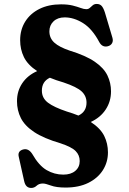

<svg xmlns="http://www.w3.org/2000/svg" viewBox="-20 -735 652 972"><path d="M197 194Q177.5 194 165.5 205.2Q153.5 216.5 138 216.5Q110 216.5 102.5 182.5L75 59Q68 30.5 96 22Q123.5 14 143 44Q177 103.5 216.2 126.2Q255.5 149 300.5 149Q339 149 361.2 130Q383.5 111 383.5 80.5Q383.5 50.5 363 29.8Q342.5 9 286.5 -9.5Q201.5 -34.5 153.5 -66.2Q105.5 -98 85.8 -137Q66 -176 66 -223Q66 -274 92.8 -313.8Q119.5 -353.5 168 -375Q120 -407 101 -446Q82 -485 82 -531.5Q82 -584.5 107.5 -625.5Q133 -666.5 179.5 -689.8Q226 -713 289 -713Q324 -713 347.8 -707Q371.5 -701 388 -694.8Q404.5 -688.5 417 -688.5Q427.5 -688.5 434.8 -695.2Q442 -702 449.8 -708.5Q457.5 -715 470 -715Q484.5 -715 493.8 -705.8Q503 -696.5 511 -672L549 -544.5Q554 -527.5 547 -515.8Q540 -504 524.5 -500.5Q497.5 -494.5 482.5 -522Q447 -589 400.5 -618Q354 -647 307.5 -647Q272 -647 251 -627Q230 -607 230 -576.5Q230 -542 255 -519.2Q280 -496.5 333.5 -478.5Q415 -453.5 460.2 -422.2Q505.5 -391 523.8 -353.2Q542 -315.5 542 -272.5Q542 -221.5 515.2 -180.8Q488.5 -140 439.5 -117.5Q488.5 -85.5 507.5 -47Q526.5 -8.5 526.5 36.5Q526.5 86 500.8 126.5Q475 167 427 190.8Q379 214.5 312 214.5Q265 214.5 237.5 204.2Q210 194 197 194ZM318 -170.5Q350 -161 377 -150Q418 -169.5 418 -215.5Q418 -249 393.5 -272Q369 -295 302 -317.5Q263.5 -328.5 232.5 -341.5Q192 -322.5 192 -276Q192 -238.5 222.8 -215.2Q253.5 -192 318 -170.5Z"/></svg>

Font: Fraunces 9pt Soft
Style: Bold
Weight: 700
Version: Version 1.000;[b76b70a41]